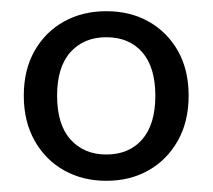

<svg xmlns="http://www.w3.org/2000/svg" viewBox="-20 -734 380 343"><path d="M170 -411Q127.5 -411 94.2 -429.8Q61 -448.5 41.8 -482.8Q22.5 -517 22.5 -563Q22.5 -609.4 41.8 -643.2Q61 -677 94.2 -695.5Q127.5 -714 170 -714Q212.5 -714 245.5 -695.5Q278.5 -677 297.8 -643.2Q317 -609.4 317 -563Q317 -517 297.8 -482.8Q278.5 -448.5 245.5 -429.8Q212.5 -411 170 -411ZM169.9 -458Q210.7 -458 234.1 -485Q257.5 -512 257.5 -563Q257.5 -613.9 234.1 -640.7Q210.7 -667.5 169.9 -667.5Q130 -667.5 106 -641Q82 -614.5 82 -563Q82 -511.5 106 -484.8Q130 -458 169.9 -458Z"/></svg>

Font: Nunito ExtraLight
Style: Regular
Weight: 200
Designer: Vernon Adams
Foundry: Vernon Adams
Version: Version 3.602;April 4, 2023;FontCreator 14.0.0.2856 64-bit